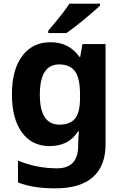

<svg xmlns="http://www.w3.org/2000/svg" viewBox="-20 -786 673 1046"><path d="M255 -556Q356 -556 413 -476H417L429 -546H555V1Q555 118 486 179Q417 240 282 240Q224 240 174.5 233Q125 226 78 208V89Q179 131 291 131Q406 131 406 7V-4Q406 -21 407.5 -39Q409 -57 410 -71H406Q378 -28 339 -9Q300 10 251 10Q154 10 99.5 -64.5Q45 -139 45 -272Q45 -406 101 -481Q157 -556 255 -556ZM302 -435Q197 -435 197 -270Q197 -107 304 -107Q361 -107 388.5 -139.5Q416 -172 416 -253V-271Q416 -359 389 -397Q362 -435 302 -435ZM525 -756Q511 -742 488 -722Q465 -702 438.5 -680Q412 -658 386.5 -638.5Q361 -619 342 -606H243V-619Q259 -638 280.5 -663.5Q302 -689 323 -716.5Q344 -744 358 -766H525Z"/></svg>

Font: RS Noto Sans
Style: Bold
Weight: 700
Designer: Monotype Design Team
Foundry: Monotype Imaging Inc.
Version: Version 3.10